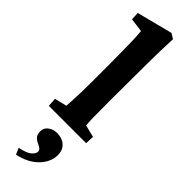

<svg xmlns="http://www.w3.org/2000/svg" viewBox="-327 -671 945 945"><g transform="rotate(45 145.5 -198.5)"><path d="M15.6 0 12.7 -45.9 76.2 -61.5Q77.1 -72.3 78.6 -99.1Q80.1 -126 81.1 -161.1Q82 -196.3 82 -229.5V-352.5Q82 -386.7 81.5 -419.9Q81.1 -453.1 80.6 -483.9Q80.1 -514.6 79.1 -539.6Q78.1 -564.5 76.2 -581.1L3.9 -590.8L2 -632.8L188.5 -680.7L215.8 -664.1Q213.9 -623 212.9 -584.5Q211.9 -545.9 211.4 -497.1Q210.9 -448.2 210.9 -377.9L210 -234.4Q210 -166 210.9 -118.7Q211.9 -71.3 213.9 -61.5L277.3 -45.9L275.4 0ZM71.3 284.2 56.6 251Q103.5 241.2 120.6 226.1Q137.7 210.9 137.7 197.3Q137.7 185.5 127.9 179.2Q118.2 172.9 105.5 167Q92.8 161.1 83.5 150.4Q74.2 139.6 74.2 117.2Q74.2 94.7 93.3 80.1Q112.3 65.4 140.6 65.4Q160.2 65.4 178.2 73.2Q196.3 81.1 207.5 97.7Q218.8 114.3 218.8 141.6Q218.8 169.9 202.6 198.7Q186.5 227.5 153.8 250.5Q121.1 273.4 71.3 284.2Z"/></g></svg>

Font: Crimson Pro ExtraLight
Style: Bold
Weight: 700
Version: Version 1.002